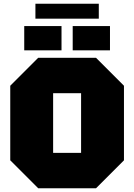

<svg xmlns="http://www.w3.org/2000/svg" viewBox="-20 -1010 720 1030"><path d="M35 -150V-550L185 -700H495L645 -550V-150L495 0H185ZM265 -510V-190H415V-510ZM110 -740V-870H310V-740ZM370 -740V-870H570V-740ZM170 -910V-990H510V-910Z"/></svg>

Font: Tektur Black
Style: Regular
Weight: 900
Designer: Adam Jagosz
Foundry: Adam Jagosz
Version: Version 1.005;gftools[0.9.30]